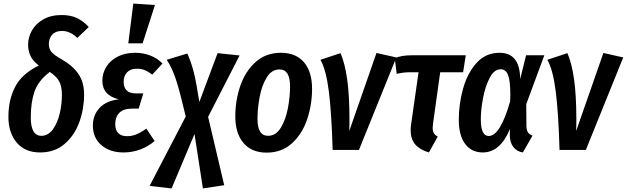

<svg xmlns="http://www.w3.org/2000/svg" viewBox="-20 -838 3503 1073"><path d="M476 -687 412 -626Q391 -646 370.5 -655.5Q350 -665 326 -665Q290 -665 271.5 -644Q253 -623 253 -592Q253 -566 267 -548.5Q281 -531 322 -508Q387 -471 418.5 -424.5Q450 -378 450 -309Q450 -230 423.5 -156Q397 -82 341.5 -34Q286 14 204 14Q120 14 73.5 -41Q27 -96 27 -185Q27 -281 65 -353.5Q103 -426 197 -472Q164 -497 150.5 -525.5Q137 -554 137 -589Q137 -629 158 -667Q179 -705 221.5 -729.5Q264 -754 324 -754Q375 -754 410.5 -737Q446 -720 476 -687ZM152 -182Q152 -79 211 -79Q249 -79 275 -114.5Q301 -150 313.5 -202.5Q326 -255 326 -308Q326 -355 311 -383Q296 -411 258 -436Q193 -386 172.5 -325.5Q152 -265 152 -182Z M499 -136Q499 -194 535.5 -234Q572 -274 644 -283Q552 -305 552 -387Q552 -429 574 -464.5Q596 -500 637.5 -521.5Q679 -543 735 -543Q781 -543 820.5 -527.5Q860 -512 888 -483L831 -421Q809 -438 789 -446Q769 -454 744 -454Q709 -454 690 -433.5Q671 -413 671 -381Q671 -316 740 -316H781L755 -231H719Q670 -231 647 -207.5Q624 -184 624 -144Q624 -112 640.5 -94.5Q657 -77 690 -77Q718 -77 743 -87.5Q768 -98 798 -119L844 -50Q810 -20 765 -3Q720 14 670 14Q594 14 546.5 -27Q499 -68 499 -136ZM725 -818 846 -810 777 -596H697Z M1143 -185 1233 197 1114 215 1067 -89 939 215 816 201 1018 -187Q986 -323 965 -388.5Q944 -454 912 -504L1027 -539Q1049 -489 1063 -434Q1077 -379 1094 -268L1196 -541L1319 -528Z M1295 -188Q1295 -276 1322.5 -357Q1350 -438 1407.5 -490.5Q1465 -543 1550 -543Q1633 -543 1678.5 -490.5Q1724 -438 1724 -341Q1724 -254 1697 -172.5Q1670 -91 1612.5 -38Q1555 15 1470 15Q1387 15 1341 -38.5Q1295 -92 1295 -188ZM1601 -356Q1601 -450 1542 -450Q1498 -450 1470.5 -405Q1443 -360 1431 -296Q1419 -232 1419 -173Q1419 -79 1478 -79Q1522 -79 1549.5 -124.5Q1577 -170 1589 -233.5Q1601 -297 1601 -356Z M1933 -164 1932 -106 2084 -542 2195 -517 1986 0H1839Q1833 -205 1818 -325.5Q1803 -446 1771 -504L1883 -541Q1907 -486 1920 -396.5Q1933 -307 1933 -164Z M2400 -147Q2398 -129 2398 -123Q2398 -105 2404.5 -94Q2411 -83 2426 -74L2377 14Q2326 -1 2300.5 -31Q2275 -61 2275 -109Q2275 -129 2277 -140L2319 -434H2265Q2234 -434 2197 -425L2186 -513Q2224 -529 2279 -529H2583L2568 -434H2440Z M2887 -396 2920 -529H3022L2921 -256L2922 -131Q2923 -109 2931 -97.5Q2939 -86 2956 -80L2902 14Q2869 9 2849.5 -15.5Q2830 -40 2829 -81L2830 -117Q2775 14 2678 14Q2616 14 2580 -33Q2544 -80 2544 -169Q2544 -257 2568 -343Q2592 -429 2643 -486Q2694 -543 2772 -543Q2886 -543 2887 -396ZM2667 -171Q2667 -78 2711 -78Q2776 -78 2831 -272L2832 -308Q2832 -388 2819 -419.5Q2806 -451 2778 -451Q2742 -451 2717 -403.5Q2692 -356 2679.5 -290Q2667 -224 2667 -171Z M3201 -164 3200 -106 3352 -542 3463 -517 3254 0H3107Q3101 -205 3086 -325.5Q3071 -446 3039 -504L3151 -541Q3175 -486 3188 -396.5Q3201 -307 3201 -164Z"/></svg>

Font: Fira Sans Extra Condensed Medium
Style: Italic
Weight: 500
Width: 3
Italic angle: -8°
Designer: Carrois Corporate & Edenspiekermann AG
Foundry: Carrois Corporate GbR & Edenspiekermann AG
Version: Version 4.203